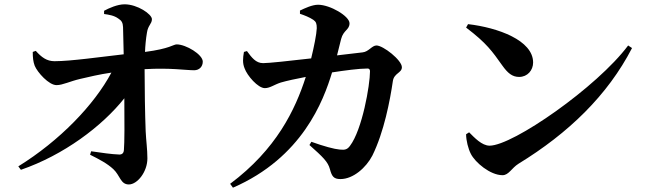

<svg xmlns="http://www.w3.org/2000/svg" viewBox="-20 -816 3010 891"><path d="M77 -28C275 -96 454 -230 557 -360C558 -251 558 -152 555 -120C554 -105 546 -98 532 -99C499 -100 451 -107 403 -114L398 -98C442 -76 478 -57 506 -31C538 -1 539 40 578 40C617 40 664 -18 664 -81C664 -123 658 -164 656 -207C653 -281 651 -413 651 -495C772 -502 840 -490 881 -490C905 -490 921 -507 921 -530C921 -563 843 -610 800 -610C784 -610 769 -590 653 -575C654 -603 657 -636 662 -665C667 -699 685 -705 685 -727C685 -750 618 -796 558 -796C525 -796 485 -778 463 -766V-751C485 -748 510 -744 529 -730C545 -720 550 -710 551 -690L554 -564C447 -552 309 -532 233 -532C197 -532 173 -550 146 -580L132 -575C132 -548 134 -530 141 -511C153 -481 207 -420 243 -421C271 -421 305 -439 353 -450C392 -459 441 -471 497 -479C417 -329 257 -163 65 -44Z M1416 -143C1479 -87 1502 -65 1511 -31C1520 2 1528 15 1560 15C1619 15 1679 -38 1708 -94C1762 -203 1790 -350 1803 -439C1808 -477 1845 -477 1845 -504C1845 -537 1758 -605 1727 -605C1706 -605 1691 -576 1663 -573L1544 -559L1563 -635C1574 -677 1602 -677 1602 -708C1602 -741 1512 -794 1456 -794C1429 -794 1395 -778 1372 -767V-752C1393 -745 1416 -736 1434 -724C1447 -715 1450 -706 1450 -685C1449 -657 1437 -598 1424 -545C1321 -533 1226 -523 1201 -523C1167 -523 1148 -549 1126 -579L1112 -575C1107 -546 1105 -523 1115 -499C1127 -465 1177 -407 1209 -407C1233 -407 1252 -423 1283 -433C1310 -441 1357 -451 1399 -459C1350 -306 1262 -123 1048 37L1061 55C1383 -85 1481 -348 1521 -480C1580 -489 1645 -498 1686 -498C1693 -498 1697 -494 1697 -485C1697 -421 1661 -214 1604 -139C1592 -123 1582 -119 1556 -122C1532 -124 1483 -137 1425 -158Z M2152 -704 2143 -688C2239 -615 2264 -578 2311 -512C2336 -477 2357 -459 2389 -459C2428 -459 2454 -490 2454 -526C2454 -629 2290 -688 2152 -704ZM2895 -605C2751 -412 2360 -140 2252 -140C2216 -140 2181 -178 2157 -202L2143 -193C2143 -164 2153 -125 2165 -102C2185 -62 2255 -3 2312 -3C2341 -3 2354 -36 2386 -56C2618 -198 2800 -374 2913 -593Z"/></svg>

Font: Noto Serif CJK HK
Style: Bold
Weight: 700
Designer: Ryoko NISHIZUKA 西塚涼子 (kana & ideographs); Frank Grießhammer (Latin, Greek & Cyrillic); Wenlong ZHANG 张文龙 (bopomofo); San
Foundry: Adobe
Version: Version 2.001;hotconv 1.1.0;makeotfexe 2.6.0